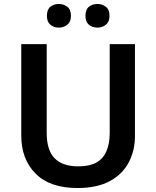

<svg xmlns="http://www.w3.org/2000/svg" viewBox="-20 -936 787 966"><path d="M659 -252Q659 -178 627.5 -118.5Q596 -59 532 -24.5Q468 10 370 10Q231 10 159 -62.5Q87 -135 87 -254V-714H215V-267Q215 -180 255 -139.5Q295 -99 374 -99Q430 -99 464.5 -118Q499 -137 515.5 -175.5Q532 -214 532 -268V-714H659ZM216 -856Q216 -888 233.5 -902Q251 -916 276 -916Q300 -916 318.5 -902Q337 -888 337 -856Q337 -826 318.5 -811.5Q300 -797 276 -797Q251 -797 233.5 -811.5Q216 -826 216 -856ZM410 -856Q410 -888 427.5 -902Q445 -916 470 -916Q494 -916 512.5 -902Q531 -888 531 -856Q531 -826 512.5 -811.5Q494 -797 470 -797Q445 -797 427.5 -811.5Q410 -826 410 -856Z"/></svg>

Font: Noto Sans Hebrew SemiBold
Style: Regular
Weight: 600
Designer: Monotype Design Team
Foundry: Monotype Imaging Inc.
Version: Version 2.003